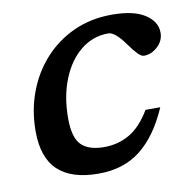

<svg xmlns="http://www.w3.org/2000/svg" viewBox="-66 -590 663 667"><g transform="rotate(-10 266.0 -257.0)"><path d="M347 -463Q292 -463 249.5 -428.5Q207 -394 182.8 -333.8Q158.5 -273.5 158.5 -196.5Q158.5 -128 184.8 -102.2Q211 -76.5 265 -76.5Q314 -76.5 354.5 -99.8Q395 -123 428.5 -179H480.5Q439.5 -84.5 379.5 -36.8Q319.5 11 230 11Q135 11 87.2 -33.8Q39.5 -78.5 39.5 -171.5Q39.5 -245 63.5 -309.2Q87.5 -373.5 131.8 -422Q176 -470.5 236.5 -497.8Q297 -525 370.5 -525Q447.5 -525 487 -499Q526.5 -473 526.5 -434.5Q526.5 -405.5 504.2 -385.2Q482 -365 456 -365Q447 -365 434.2 -378Q421.5 -391 405 -414.5Q370.5 -463 347 -463Z"/></g></svg>

Font: Newsreader Caption Medium
Style: Italic
Weight: 500
Italic angle: -17°
Designer: Hugues Gentile
Foundry: Production Type
Version: Version 1.001